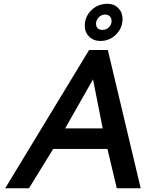

<svg xmlns="http://www.w3.org/2000/svg" viewBox="-20 -1006 780 1026"><path d="M433.1 -868.2Q433.1 -917.5 468.5 -951.7Q503.9 -985.8 554.2 -985.8Q589.4 -985.8 612.1 -962.9Q634.8 -939.9 634.8 -904.8Q634.8 -856 600.1 -821.5Q565.4 -787.1 516.1 -787.1Q480 -787.1 456.5 -810.3Q433.1 -833.5 433.1 -868.2ZM493.2 -878.9Q493.2 -863.8 502.2 -855Q511.2 -846.2 526.9 -846.2Q547.4 -846.2 561.8 -860.1Q576.2 -874 576.2 -894Q576.2 -909.2 566.7 -918.7Q557.1 -928.2 541 -928.2Q522 -928.2 507.6 -913.3Q493.2 -898.4 493.2 -878.9ZM7.8 0 456.1 -738.8H556.2L731.9 0H604L554.2 -210H264.2L134.8 0ZM328.1 -319.8H528.8L477.1 -582Z"/></svg>

Font: Involve SemiBold Oblique
Style: Italic
Weight: 600
Italic angle: -10.5°
Designer: Stefan Peev
Foundry: Context Ltd.
Version: Version 1.001